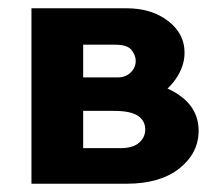

<svg xmlns="http://www.w3.org/2000/svg" viewBox="-20 -444 524 464"><path d="M56 0V-424H286Q346 -424 386 -393.5Q426 -363 426 -317Q426 -284 405 -253.5Q384 -223 348.5 -204Q313 -185 270 -185L289 -248Q364 -248 412 -215Q460 -182 460 -128Q460 -74 413.5 -37Q367 0 286 0ZM181 -86H272Q301 -86 316 -99Q331 -112 331 -131Q331 -152 313.5 -164Q296 -176 256 -176H145V-257H265Q284 -257 296 -269Q308 -281 308 -297Q308 -310 298 -323Q288 -336 258 -336H181Z"/></svg>

Font: Ysabeau Infant ExtraBold
Style: Regular
Weight: 800
Designer: Christian Thalmann (Catharsis Fonts)
Version: Version 2.001;gftools[0.9.30]; featfreeze: ss01,ss02,lnum